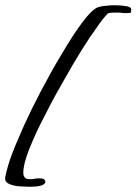

<svg xmlns="http://www.w3.org/2000/svg" viewBox="-102 -556 521 733"><path d="M12 157Q-2 157 -26 155.5Q-50 154 -67.5 146Q-85 138 -82 120Q-80 110 -77.5 99.5Q-75 89 -71 76Q-59 35 -35 -20Q-11 -78 20 -141Q51 -204 85 -265Q102 -297 119.5 -326Q137 -355 153 -382Q188 -439 216 -475.5Q244 -512 263 -524Q274 -531 297.5 -533.5Q321 -536 334 -536Q355 -536 377 -533Q399 -530 399 -520L398 -508Q392 -506 383 -506Q378 -506 372.5 -506Q367 -506 362 -507Q358 -508 352.5 -508Q347 -508 341 -508Q334 -508 325 -507.5Q316 -507 310 -505Q302 -497 291.5 -484Q281 -471 268 -452Q241 -415 209.5 -364.5Q178 -314 145 -255Q128 -225 112 -196.5Q96 -168 82 -140Q48 -76 27 -28.5Q6 19 -3 49Q-13 82 -13 102Q-13 110 -12 113Q-7 128 8 128Q13 128 18.5 128Q24 128 29 127Q35 125 40.5 125Q46 125 51 125Q72 125 71 140V141Q64 157 12 157Z"/></svg>

Font: Birthstone Bounce Medium
Style: Regular
Weight: 500
Designer: Robert E. Leuschke
Foundry: Rob Leuschke
Version: Version 1.010; ttfautohint (v1.8.3)